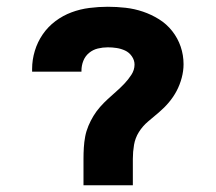

<svg xmlns="http://www.w3.org/2000/svg" viewBox="-20 -548 640 568"><path d="M227 0V-78Q227 -95 228 -111.5Q229 -128 232 -144Q235 -160 241.5 -175.5Q248 -191 256.5 -205Q265 -219 276 -231.5Q287 -244 299 -255Q311 -266 323.5 -277Q336 -288 347.5 -300Q359 -312 368.5 -326.5Q378 -341 378 -357Q378 -370 370 -381.5Q362 -393 350 -398.5Q338 -404 325 -406Q312 -408 299 -408Q284 -408 269.5 -404.5Q255 -401 243.5 -391.5Q232 -382 226.5 -368Q221 -354 221 -339Q221 -338 221 -337.5Q221 -337 221 -336H75Q75 -338 75 -340Q75 -342 75 -344Q75 -371 83 -397.5Q91 -424 106.5 -446.5Q122 -469 144 -485.5Q166 -502 191.5 -511.5Q217 -521 244.5 -524.5Q272 -528 299 -528Q325 -528 351.5 -525Q378 -522 403 -513.5Q428 -505 450.5 -491Q473 -477 489.5 -456Q506 -435 514.5 -410Q523 -385 523 -358Q523 -338 517.5 -317.5Q512 -297 502.5 -279Q493 -261 479.5 -245Q466 -229 450 -215.5Q434 -202 418 -188.5Q402 -175 391 -157.5Q380 -140 376.5 -119.5Q373 -99 373 -78V0Z"/></svg>

Font: Iosevka SS04 Heavy Extended
Style: Regular
Weight: 900
Width: 7
Monospace: yes
Designer: Belleve Invis
Foundry: Belleve Invis
Version: Version 19.0.0; ttfautohint (v1.8.4)